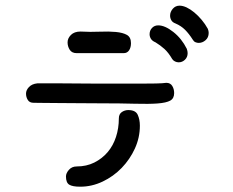

<svg xmlns="http://www.w3.org/2000/svg" viewBox="-20 -666 845 695"><path d="M257.8 -473.6Q240.2 -473.6 232.4 -485.8Q224.6 -498 224.6 -512.7Q224.6 -527.3 236.8 -539.6Q249 -551.8 271.5 -551.8Q307.6 -549.8 340.8 -551.3Q374 -552.7 399.4 -550.3Q424.8 -547.9 439.5 -539.6Q454.1 -531.2 454.1 -509.8Q454.1 -494.1 447.3 -483.9Q440.4 -473.6 427.7 -473.6ZM101.6 -293.9Q86.9 -293.9 80.6 -304.2Q74.2 -314.5 74.2 -327.1Q74.2 -339.8 85 -351.1Q95.7 -362.3 115.2 -364.3H197.3Q227.5 -364.3 264.6 -363.8Q301.8 -363.3 339.8 -363.3H487.3Q519.5 -363.3 544.4 -363.8Q569.3 -364.3 582 -366.2Q596.7 -366.2 603.5 -355Q610.4 -343.8 610.4 -329.1Q610.4 -309.6 596.2 -301.8Q582 -293.9 550.8 -291.5Q519.5 -289.1 468.3 -290.5Q417 -292 342.8 -292Q301.8 -292 263.2 -292.5Q224.6 -293 191.9 -293Q159.2 -293 135.3 -293.5Q111.3 -293.9 101.6 -293.9ZM410.2 -237.3Q410.2 -252.9 420.9 -260.3Q431.6 -267.6 444.3 -267.6Q470.7 -267.6 478.5 -250.5Q486.3 -233.4 486.3 -210.9Q486.3 -168 468.3 -128.4Q450.2 -88.9 420.4 -58.1Q390.6 -27.3 351.6 -8.8Q312.5 9.8 270.5 9.8Q242.2 9.8 230.5 2.4Q218.8 -4.9 218.8 -27.3Q218.8 -39.1 229.5 -51.3Q240.2 -63.5 257.8 -63.5Q293 -63.5 321.3 -77.6Q349.6 -91.8 369.6 -115.2Q389.6 -138.7 399.9 -170.4Q410.2 -202.1 410.2 -237.3ZM543 -512.7Q531.2 -517.6 526.4 -525.4Q521.5 -533.2 521.5 -542Q521.5 -555.7 530.3 -564.9Q539.1 -574.2 552.7 -574.2Q577.1 -574.2 607.4 -550.3Q637.7 -526.4 656.2 -489.3Q659.2 -480.5 659.2 -473.6Q659.2 -459 649.4 -449.7Q639.6 -440.4 627 -440.4Q620.1 -440.4 613.8 -443.4Q607.4 -446.3 603.5 -452.1Q589.8 -475.6 575.2 -488.8Q560.5 -502 543 -512.7ZM615.2 -581.1Q604.5 -585 600.1 -592.8Q595.7 -600.6 595.7 -609.4Q595.7 -623 605.5 -634.3Q615.2 -645.5 629.9 -645.5Q641.6 -645.5 655.3 -639.2Q668.9 -632.8 683.1 -621.1Q697.3 -609.4 710 -594.2Q722.7 -579.1 732.4 -561.5Q735.4 -553.7 735.4 -546.9Q735.4 -530.3 724.1 -520.5Q712.9 -510.7 699.2 -510.7Q693.4 -510.7 687.5 -513.2Q681.6 -515.6 677.7 -522.5Q664.1 -543.9 649.9 -558.1Q635.7 -572.3 615.2 -581.1Z"/></svg>

Font: Gamja Flower
Style: Regular
Weight: 400
Designer: YoonDesign Inc.
Foundry: YoonDesign Inc.
Version: Version 3.00;build 20171102